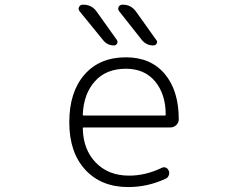

<svg xmlns="http://www.w3.org/2000/svg" viewBox="-20 -796 1040 805"><path d="M331.1 -261.7Q327.1 -261.7 327.1 -256.8Q329.1 -168.9 380.9 -115.2Q433.6 -59.6 521.5 -59.6Q589.8 -59.6 657.2 -91.8Q666 -96.7 674.8 -93.3Q683.6 -89.8 687.5 -80.1Q691.4 -70.3 687.5 -60.5Q683.6 -50.8 674.8 -46.9Q599.6 -11.7 517.6 -11.7Q404.3 -11.7 337.4 -84.5Q270.5 -157.2 270.5 -283.2Q270.5 -410.2 334 -482.9Q397.5 -555.7 507.8 -555.7Q612.3 -555.7 670.9 -485.8Q729.5 -416 729.5 -295.9Q729.5 -281.2 718.8 -271.5Q709 -261.7 694.3 -261.7ZM327.1 -316.4Q327.1 -311.5 331.1 -311.5H670.9Q674.8 -311.5 674.8 -315.4Q674.8 -401.4 629.9 -455.1Q585.9 -507.8 507.8 -507.8Q424.8 -507.8 377.9 -455.1Q331.1 -403.3 327.1 -316.4ZM623 -605.5Q593.8 -605.5 575.2 -627.9L479.5 -749Q472.7 -757.8 477.5 -767.1Q482.4 -776.4 493.2 -776.4H495.1Q529.3 -776.4 549.8 -748L634.8 -628.9Q638.7 -625 638.7 -621.1Q638.7 -617.2 636.7 -613.3Q631.8 -605.5 623 -605.5ZM458 -605.5Q429.7 -605.5 412.1 -627.9L313.5 -749Q309.6 -753.9 309.6 -759.8Q309.6 -762.7 311.5 -766.6Q316.4 -776.4 327.1 -776.4H329.1Q364.3 -776.4 384.8 -748L469.7 -628.9Q472.7 -624 472.7 -620.1Q472.7 -617.2 470.7 -613.3Q466.8 -605.5 458 -605.5Z"/></svg>

Font: Gen Jyuu Gothic L Monospace Light
Style: Regular
Weight: 300
Designer: [Source Han Sans]
Ryoko NISHIZUKA  (kana & ideographs); Paul D. Hunt (Latin, Greek & Cyrillic); Wenlong ZHANG  (bopomofo
Version: Version 1.002.20150607